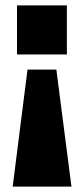

<svg xmlns="http://www.w3.org/2000/svg" viewBox="-20 -512 312 712"><path d="M27 180 82 -254H189L245 180ZM43 -310V-492H228V-310Z"/></svg>

Font: Nunito Sans 12pt ExtraLight Black
Style: Regular
Weight: 900
Version: Version 3.101;gftools[0.9.27]